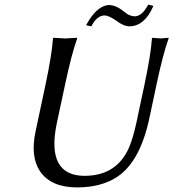

<svg xmlns="http://www.w3.org/2000/svg" viewBox="-20 -814 761 844"><path d="M570.8 -742.2Q600.1 -742.2 623 -779.3Q627.4 -786.6 631.8 -793.9L654.3 -788.1Q616.2 -698.7 548.3 -698.2Q522.5 -698.7 489.7 -724.1Q458 -745.6 440.4 -746.1Q407.2 -746.1 383.8 -702.6Q382.3 -699.7 381.3 -698.2L358.4 -703.1Q403.8 -787.6 457.5 -792Q490.2 -791.5 523.4 -764.2Q548.8 -742.7 570.8 -742.2ZM615.7 -444.8Q643.1 -574.2 647.9 -645L650.9 -647.9Q652.8 -647.9 685.1 -645L720.7 -647.9L721.2 -645Q696.8 -577.6 668.5 -444.8L636.7 -294.9Q596.2 -104.5 496.1 -37.1Q425.3 9.8 318.8 9.8Q205.1 9.8 156.2 -60.5Q112.8 -125 136.2 -235.8L180.7 -444.8Q208 -574.2 212.9 -645L215.8 -647.9Q217.8 -647.9 266.1 -645L318.8 -647.9L319.3 -645Q294.9 -577.6 266.6 -444.8L229 -269Q183.1 -42.5 350.6 -41Q493.7 -41 547.9 -167Q564.9 -207.5 580.1 -276.9Z"/></svg>

Font: Linux Biolinum Capitals O
Style: Italic Samll Caps
Weight: 400
Italic angle: -12°
Designer: Philipp H. Poll
Foundry: Philipp H. Poll
Version: Version 0.6.2